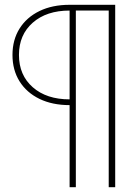

<svg xmlns="http://www.w3.org/2000/svg" viewBox="-20 -680 582 800"><path d="M270 100V-242Q198 -242 144.5 -268Q91 -294 61.5 -341Q32 -388 32 -451Q32 -514 61.5 -561Q91 -608 144.5 -634Q198 -660 270 -660H460V100H433V-636H296V100ZM270 -266V-636Q174 -636 116.5 -585.5Q59 -535 59 -451Q59 -367 116.5 -316.5Q174 -266 270 -266Z"/></svg>

Font: Work Sans ExtraLight
Style: Regular
Weight: 200
Designer: Wei Huang
Foundry: Wei Huang
Version: Version 2.010; ttfautohint (v1.8.3)